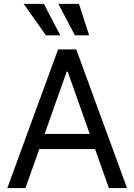

<svg xmlns="http://www.w3.org/2000/svg" viewBox="-20 -959 685 979"><path d="M17.3 0 276.2 -707.2H368.8L627.8 0H535.2L325.3 -593.2H319.8L109.8 0ZM504.1 -276.2V-198.9H141.6V-276.2ZM100.8 -939.2H203.7L287.3 -779H214.1ZM277.6 -939.2H382.6L434.4 -779H361.9Z"/></svg>

Font: Pretendard Variable
Style: Regular
Weight: 400
Designer: Base glyphs from Inter by Rasmus Andersson; Hangul glyphs from Noto Sans CJK(Source Han Sans) by Jang Soo-young and Kang
Foundry: Kil Hyung-jin
Version: Version 1.100;FEAKit 1.0